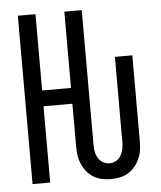

<svg xmlns="http://www.w3.org/2000/svg" viewBox="-53 -781 700 835"><g transform="rotate(-5 297.0 -363.5)"><path d="M398 8Q378 8 358.5 4Q339 0 322 -10.5Q305 -21 292.5 -36.5Q280 -52 272 -70.5Q264 -89 261.5 -108.5Q259 -128 259 -148V-333H133V0H56V-735H133V-402H259V-735H335V-148Q335 -133 337.5 -118Q340 -103 348 -89.5Q356 -76 369.5 -68.5Q383 -61 398 -61Q413 -61 426.5 -68.5Q440 -76 447.5 -89.5Q455 -103 458 -118Q461 -133 461 -148V-520H537V-148Q537 -128 534.5 -108.5Q532 -89 524 -70.5Q516 -52 503.5 -36.5Q491 -21 474 -10.5Q457 0 437.5 4Q418 8 398 8Z"/></g></svg>

Font: Iosevka QP
Style: Regular
Weight: 400
Designer: Belleve Invis
Foundry: Belleve Invis
Version: Version 20.0.0; ttfautohint (v1.8.4)